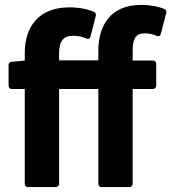

<svg xmlns="http://www.w3.org/2000/svg" viewBox="-20 -750 699 783"><path d="M658 -698C660 -704 657 -711 651 -713C628 -723 594 -730 556 -730C432 -730 381 -648 381 -542V-504H221V-534C221 -585 242 -604 275 -604C300 -604 314 -601 332 -593C345 -587 348 -598 349 -601L371 -687C372 -692 370 -698 364 -701C338 -713 302 -720 263 -720C137 -720 81 -640 81 -534V-503L26 -498C20 -498 15 -492 15 -486V-400C15 -395 19 -387 27 -387H81V0C81 5 85 13 93 13H208C213 13 221 8 221 0V-387H381V0C381 5 385 13 393 13H508C513 13 521 8 521 0V-387H604C609 -387 617 -392 617 -400V-491C617 -496 612 -503 604 -503H521V-544C521 -598 538 -614 571 -614C586 -614 602 -611 619 -604C631 -599 635 -608 636 -612Z"/></svg>

Font: Falling Sky
Style: Bd
Weight: 700
Designer: Paul D. Hunt
Foundry: Adobe Systems Incorporated
Version: Version 1.02